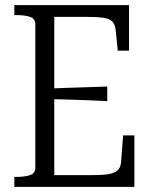

<svg xmlns="http://www.w3.org/2000/svg" viewBox="-20 -730 590 750"><path d="M505 -201V0H36V-39H46Q77 -39 97.5 -46Q118 -53 118 -75V-635Q118 -657 97.5 -664Q77 -671 46 -671H36V-710H484V-532H440L432 -612Q430 -634 419 -645.5Q408 -657 384 -660.5Q360 -664 320 -664H192V-46H341Q370 -46 391 -48Q412 -50 425.5 -56Q439 -62 445.5 -72Q452 -82 453 -98L461 -201ZM168 -384Q208 -386 246.5 -387Q285 -388 323 -389.5Q361 -391 399 -392V-335Q361 -337 323 -338.5Q285 -340 246.5 -341Q208 -342 168 -343Z"/></svg>

Font: Roboto Serif 28pt Condensed Light
Style: Regular
Weight: 300
Width: 3
Designer: Greg Gazdowicz
Foundry: Commercial Type
Version: Version 1.008